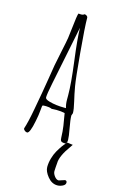

<svg xmlns="http://www.w3.org/2000/svg" viewBox="-136 -723 599 1005"><g transform="rotate(15 164.0 -220.0)"><path d="M284.7 204.6 316.9 194.3Q327.6 194.3 327.6 205.8Q327.6 217.3 313.2 224.4Q298.8 231.4 284.7 231.4Q254.4 231.4 231.7 203.6Q209 175.8 209 152.1Q209 128.4 216.1 104.2Q223.1 80.1 233.4 62Q254.9 24.9 271 8.8L277.8 1.5L306.6 5.4Q308.6 4.4 307.6 6.3Q306.6 8.3 300.8 16.6Q253.9 80.6 253.9 119.6Q253.9 128.9 252 142.6L251 163.6Q251 176.3 261.7 190.4Q272.5 204.6 284.7 204.6ZM179.2 -148.9 152.8 -147.9Q138.7 -153.8 121.6 -153.8Q104.5 -153.8 103 -152.8Q101.6 -151.9 101.1 -149.4Q100.6 -147 100.1 -146L98.1 -126Q96.2 -100.6 88.9 -64.9Q75.2 4.9 60.1 4.9Q53.7 4.9 46.9 -0.5Q40 -5.9 40 -12.2Q52.7 -49.8 66.4 -126Q80.1 -202.1 83.5 -220.9Q86.9 -239.7 96.2 -296.9Q105.5 -354 108.4 -372.1Q111.3 -390.1 124.3 -450.2Q137.2 -510.3 139.9 -528.8Q142.6 -547.4 146 -579.1Q154.3 -657.2 159.2 -666L172.9 -665Q185.1 -665 190.9 -670.9Q197.3 -670.9 203.1 -666.7Q209 -662.6 209 -655.8Q209 -607.9 221.2 -470.7Q233.4 -333.5 240.5 -293.2Q247.6 -252.9 256.8 -214.1Q266.1 -175.3 266.1 -154.8L261.2 -141.1Q261.2 -118.7 269.5 -75Q277.8 -31.2 277.8 -13.4Q277.8 4.4 270 8.8Q249.5 8.8 244.9 2.9Q240.2 -2.9 240.2 -15.9Q240.2 -28.8 238.5 -47.6Q236.8 -66.4 235.1 -77.6Q233.4 -88.9 229.2 -113Q225.1 -137.2 224.1 -144Q205.1 -148.9 179.2 -148.9ZM108.9 -198.2Q108.9 -188 132.8 -181.2Q169.4 -170.9 213.9 -170.9H224.1Q217.8 -190.4 217.8 -215.8V-238.8Q217.8 -300.8 202.4 -419.4Q187 -538.1 186 -596.2Q133.8 -337.9 121.3 -277.1Q108.9 -216.3 108.9 -198.2Z"/></g></svg>

Font: Amatic SC
Style: Regular
Weight: 400
Version: Version 1.004